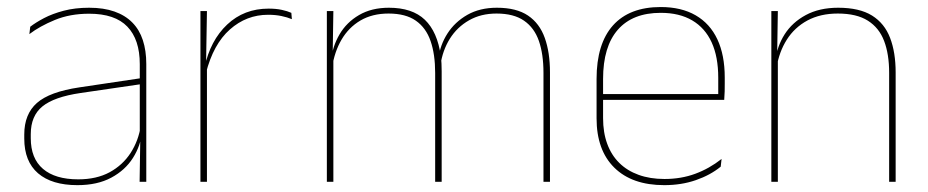

<svg xmlns="http://www.w3.org/2000/svg" viewBox="-20 -517 2640 546"><path d="M396 0H377L379 -128L377.5 -131.5V-292V-334.5Q377.5 -404.5 342.2 -441.2Q307 -478 233.5 -478Q179 -478 136 -460.2Q93 -442.5 63.5 -420L66 -441Q81.5 -453 105.2 -465.5Q129 -478 161.2 -486.5Q193.5 -495 233.5 -495Q275 -495 305.5 -484.2Q336 -473.5 356.2 -453Q376.5 -432.5 386.2 -402.8Q396 -373 396 -335ZM200 9.5Q127.5 9.5 88.2 -24.2Q49 -58 49 -123V-134.5Q49 -192.5 85 -224.2Q121 -256 205.5 -268.5L386.5 -295.5L387 -278.5L209 -252.5Q134 -241.5 100.8 -214.5Q67.5 -187.5 67.5 -135.5V-124Q67.5 -66.5 102.2 -36.8Q137 -7 202.5 -7Q254.5 -7 291.8 -27.2Q329 -47.5 351.5 -82.2Q374 -117 380.5 -160.5L390 -142H384Q380 -102.5 358 -67.8Q336 -33 296.5 -11.8Q257 9.5 200 9.5Z M565.5 -308.5 556 -320.5 561.5 -325Q578 -402 626 -447.2Q674 -492.5 744 -492.5Q765 -492.5 781.2 -489Q797.5 -485.5 808.5 -480.5L810 -462.5Q797 -468 780 -471.5Q763 -475 742.5 -475Q681 -475 633.8 -433.2Q586.5 -391.5 565.5 -308.5ZM568.5 0H550V-485.5H568.5L566 -335L568.5 -332.5Z M1544 0H1525.5V-310Q1525.5 -363 1512.5 -400.5Q1499.5 -438 1470.2 -458.2Q1441 -478.5 1392 -478.5Q1347.5 -478.5 1313.8 -459.2Q1280 -440 1259.2 -406.8Q1238.5 -373.5 1232.5 -331.5L1222 -351.5H1227Q1231.5 -389 1252.5 -421.8Q1273.5 -454.5 1309 -474.8Q1344.5 -495 1393 -495Q1448.5 -495 1481.5 -472.8Q1514.5 -450.5 1529.2 -409.2Q1544 -368 1544 -311ZM928 0H909.5V-485.5H928L926 -357.5H928ZM1236 0H1217.5V-309.5Q1217.5 -362.5 1204.5 -400.2Q1191.5 -438 1162.5 -458.2Q1133.5 -478.5 1085 -478.5Q1039 -478.5 1005.2 -458.8Q971.5 -439 951.2 -404.2Q931 -369.5 924.5 -325L914 -344H921Q925.5 -385 945.5 -419.2Q965.5 -453.5 1001 -474.2Q1036.5 -495 1086 -495Q1152.5 -495 1188.2 -460.8Q1224 -426.5 1233.5 -358Q1235 -346.5 1235.5 -336Q1236 -325.5 1236 -314Z M1869 9.5Q1777.5 9.5 1727 -40.2Q1676.5 -90 1676.5 -180.5V-292.5Q1676.5 -392.5 1723.2 -444.8Q1770 -497 1859 -497Q1917.5 -497 1958.2 -473.5Q1999 -450 2020 -405.2Q2041 -360.5 2041 -296.5V-279.5Q2041 -268.5 2040.8 -257.5Q2040.5 -246.5 2039.5 -233H2022.5Q2022.5 -250.5 2022.5 -266.5Q2022.5 -282.5 2022.5 -296Q2022.5 -355.5 2003.8 -396.5Q1985 -437.5 1948.5 -459Q1912 -480.5 1859 -480.5Q1779 -480.5 1737 -432.5Q1695 -384.5 1695 -292.5V-243.5V-239.5V-181Q1695 -140 1706.8 -108Q1718.5 -76 1741 -53.8Q1763.5 -31.5 1796 -19.8Q1828.5 -8 1869.5 -8Q1917 -8 1957 -22.8Q1997 -37.5 2032 -65L2029.5 -43Q2000 -19 1959 -4.8Q1918 9.5 1869 9.5ZM2033 -233H1685V-249.5H2033Z M2527 0H2508.5V-310Q2508.5 -363 2494.2 -400.5Q2480 -438 2448 -458.2Q2416 -478.5 2362.5 -478.5Q2313 -478.5 2276.2 -458.8Q2239.5 -439 2217.5 -404.2Q2195.5 -369.5 2188.5 -325L2179.5 -344H2185Q2189.5 -385 2211.2 -419.2Q2233 -453.5 2271.5 -474.2Q2310 -495 2363.5 -495Q2424 -495 2459.8 -472.8Q2495.5 -450.5 2511.2 -409.2Q2527 -368 2527 -311ZM2192 0H2173.5V-485.5H2192L2190 -358.5H2192Z"/></svg>

Font: Anek Devanagari Medium Thin
Style: Regular
Weight: 250
Version: Version 1.003